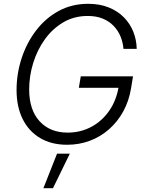

<svg xmlns="http://www.w3.org/2000/svg" viewBox="-20 -758 776 1019"><path d="M336.4 10.3Q252.9 10.3 192.9 -25.4Q132.8 -61 100.3 -126.2Q67.9 -191.4 67.9 -280.3Q67.9 -365.7 94.2 -447.3Q120.6 -528.8 170.2 -594.5Q219.7 -660.2 290 -699Q360.4 -737.8 448.2 -737.8Q508.8 -737.8 556.4 -718.8Q604 -699.7 637 -666.5Q669.9 -633.3 687.3 -590.1Q704.6 -546.9 705.6 -498.5H635.3Q632.3 -534.7 618.9 -566.2Q605.5 -597.7 581.8 -621.8Q558.1 -646 524.2 -659.7Q490.2 -673.3 445.8 -673.3Q373.5 -673.3 316.2 -639.6Q258.8 -606 218.3 -549.6Q177.7 -493.2 156.2 -423.8Q134.8 -354.5 134.8 -283.2Q134.8 -175.3 189.9 -114.7Q245.1 -54.2 338.9 -54.2Q407.2 -54.2 464.1 -84.5Q521 -114.7 559.3 -169.7Q597.7 -224.6 609.9 -298.8L630.4 -292H398.4L408.7 -353H686L675.8 -290.5Q664.6 -222.2 634.3 -167Q604 -111.8 558.8 -72Q513.7 -32.2 457 -11Q400.4 10.3 336.4 10.3ZM210.4 240.7 282.7 57.6H350.6L261.2 240.7Z"/></svg>

Font: Inter 18pt Light
Style: Italic
Weight: 300
Italic angle: -9.3988°
Designer: Rasmus Andersson
Foundry: rsms
Version: Version 4.001;git-66647c0bb